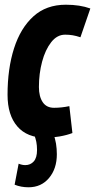

<svg xmlns="http://www.w3.org/2000/svg" viewBox="-20 -574 403 814"><path d="M173 10Q95 10 53.5 -38Q12 -86 12 -172Q12 -283 39.5 -369Q67 -455 121.5 -504.5Q176 -554 259 -554Q319 -554 363 -538L321 -416Q303 -422 288 -424.5Q273 -427 256 -427Q222 -427 197 -395Q172 -363 158.5 -312.5Q145 -262 145 -205Q145 -165 161 -141Q177 -117 209 -117Q241 -117 274 -124L287 -10Q264 -1 232.5 4.5Q201 10 173 10ZM42 209 59 120Q74 126 87 126Q109 126 123 110.5Q137 95 137 62Q137 43 134 27.5Q131 12 124 -5L206 -6Q214 13 217.5 35Q221 57 221 80Q221 141 188 180.5Q155 220 101 220Q69 220 42 209Z"/></svg>

Font: Georama Condensed
Style: Bold Italic
Weight: 700
Width: 3
Italic angle: -9°
Designer: Jean-Baptiste Levee
Foundry: Production Type
Version: Version 1.000